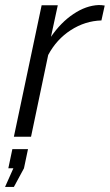

<svg xmlns="http://www.w3.org/2000/svg" viewBox="-46 -542 435 761"><path d="M119 -521H183L156 -396Q195 -453 245 -486.5Q295 -520 345 -522Q357 -522 369 -520L356 -461Q291 -459 234.5 -422.5Q178 -386 145 -324L77 0H9ZM-26 199 7 125H-13L3 49H65L49 125L9 199Z"/></svg>

Font: Raleway-v4020
Style: Italic
Weight: 400
Italic angle: -12°
Designer: Matt McInerney, Pablo Impallari, Rodrigo Fuenzalida
Foundry: Matt McInerney, Pablo Impallari, Rodrigo Fuenzalida
Version: Version 4.020;PS 004.020;hotconv 1.0.88;makeotf.lib2.5.64775